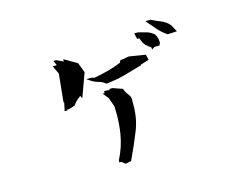

<svg xmlns="http://www.w3.org/2000/svg" viewBox="-90 -863 1180 925"><g transform="rotate(-15 500.0 -400.5)"><path d="M540 -343.3Q540 -277.3 517.1 -219.7Q491.2 -154.3 459 -86.9L430.2 -81.1L413.1 -95.2H402.8V-105Q433.1 -163.6 443.4 -228Q450.7 -274.4 450.7 -324.2Q450.7 -343.3 449.7 -362.3L433.6 -407.7L410.6 -436H420.4V-445.8H437L447.8 -443.8V-449.7H462.9H463.9L511.2 -433.1Q514.6 -422.9 518.1 -417Q523.4 -407.7 529.8 -399.9Q540.5 -387.2 540.5 -371.6Q540.5 -367.2 539.6 -362.8Q540 -353 540 -343.3ZM226.1 -406.7V-401.9H211.9L220.7 -441.9H218.3V-450.7L231.9 -584L212.4 -625.5H220.7H231.9V-627.9L222.2 -649.9H235.4H236.3L270 -634.3V-636.7V-646L334.5 -608.4L353.5 -558.6L310.5 -440.4L303.2 -453.6L279.3 -433.6L265.1 -415.5L231.9 -404.8V-408.7L231.4 -406.7ZM352.5 -523.9H381.8L391.1 -520Q428.2 -526.9 463.1 -535.9Q498 -544.9 529.8 -558.6L534.2 -569.3L578.1 -576.7L660.6 -563.5L666.5 -536.1L624.5 -523.4V-520.5Q576.7 -506.3 533.9 -494.6Q491.2 -482.9 440.9 -478L439 -479.5Q423.3 -492.2 405.8 -496.1Q386.2 -501 367.2 -514.2ZM650.4 -677.2H651.9Q672.4 -671.4 691.4 -666.7Q710.4 -662.1 728.5 -646Q740.7 -628.9 740.7 -602.5V-601.1L734.9 -589.4H714.8Q710 -589.4 704.1 -585.4L695.8 -579.6V-589.8Q692.9 -592.3 689.9 -594.5Q687 -596.7 684.1 -598.6Q674.3 -606.4 670.4 -610.4Q661.1 -619.6 655.3 -634.8L650.4 -647.5L639.2 -648.4L632.8 -677.2ZM699.7 -720.2H726.1Q748 -709 770.5 -700.2Q797.4 -689.9 814.9 -668.9L834 -633.8L787.6 -631.3Q762.2 -648.4 743.7 -668.9Q725.6 -689 699.7 -720.2Z"/></g></svg>

Font: Bakudai
Style: Medium
Weight: 500
Version: Version 1.48